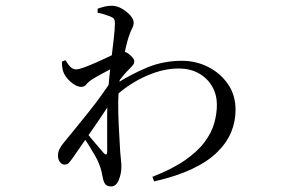

<svg xmlns="http://www.w3.org/2000/svg" viewBox="-20 -602 1040 685"><path d="M388.6 -256 389.4 -300.1Q447.1 -337.2 505.1 -361.2Q563.2 -385.1 628.8 -385.1Q679.6 -385.1 723 -363Q766.4 -340.9 793.4 -301.8Q820.4 -262.6 820.4 -209.7Q820.4 -168.3 804.6 -130.3Q788.8 -92.3 754.7 -58.8Q720.7 -25.4 664.9 0.9Q609.2 27.3 529.8 45.2L523.6 28.9Q595.5 0.8 640.4 -30.6Q685.3 -61.9 710.1 -95.4Q735 -128.9 744.4 -162.7Q753.8 -196.5 753.8 -227.8Q753.8 -263.8 737.3 -293Q720.8 -322.1 690.1 -339.9Q659.3 -357.6 616.8 -357.6Q575.7 -357.6 533.9 -343.5Q492.2 -329.4 454.7 -306.4Q417.3 -283.3 388.6 -256ZM383.4 -323.3 382.5 -249.1Q362.7 -217.5 337.9 -181Q313 -144.5 287.7 -108Q262.5 -71.6 240.7 -40.3Q232.4 -28.6 226.4 -21.7Q220.3 -14.8 209.8 -14.8Q200.9 -14.8 193.9 -23.9Q186.9 -32.9 186.9 -47.3Q186.9 -58.8 191.9 -69.4Q197 -80 206.2 -91.4Q254.2 -149.6 298.9 -205.5Q343.6 -261.4 383.4 -323.3ZM307.2 -317.7Q295.6 -310.3 288.3 -301.2Q281 -292.1 270.2 -292.1Q252.2 -292.1 231.4 -310.5Q210.6 -329 204.8 -349.1Q202.6 -357.6 201.7 -365.8Q200.8 -374 201 -382.1L213.5 -387.5Q223 -371.1 231.8 -362.8Q240.6 -354.4 251.6 -354.4Q260.9 -354.4 281.2 -361.9Q301.4 -369.4 326.1 -380.4Q350.7 -391.4 371.6 -401.3Q392.5 -411.2 401.4 -416.1Q409.2 -419.5 414.6 -420.1Q419.9 -420.7 427.6 -416.4Q438.4 -411.8 448.8 -401.2Q459.2 -390.6 459.2 -383.6Q459.2 -376.2 454.1 -369.8Q449 -363.3 440.6 -355.1Q432.9 -347.7 423.5 -336.7Q414.1 -325.7 405.3 -314.2Q396.5 -302.7 389.4 -291.4L392.2 -337.1Q395.2 -342.3 398.2 -351.5Q401.2 -360.7 403.8 -369.4Q388.1 -362.1 370.4 -353.1Q352.7 -344.1 336.2 -334.9Q319.7 -325.8 307.2 -317.7ZM269.3 -123.1 280.6 -138.8Q290.9 -125.8 304.8 -108.9Q318.7 -92 331.4 -77.6Q344.2 -63.2 349.8 -56.1Q362.5 -43.2 362.5 -62.1Q362.8 -84.3 362.3 -119.3Q361.8 -154.3 362.3 -195.7Q362.9 -237.1 365.6 -276.2Q369.4 -326.9 375.3 -374.9Q381.2 -422.8 385.5 -460.6Q389.9 -498.5 389.9 -517.4Q389.9 -531 385.9 -535.5Q381.9 -540 371.7 -543.9Q364.5 -546.5 353.4 -550.2Q342.2 -554 328.2 -556.6V-570.8Q340.3 -575.2 352.5 -578.4Q364.8 -581.5 379.1 -581.5Q396.8 -581.5 414.5 -571.3Q432.2 -561.2 444.6 -547.4Q456.9 -533.6 456.9 -521.4Q456.9 -510.6 451.1 -500.1Q445.3 -489.7 438.5 -468.4Q434.7 -456.9 429.7 -436.1Q424.6 -415.3 419.3 -389.2Q414 -363.1 409.6 -335.2Q405.2 -307.3 403.4 -281.9Q400.8 -241.6 402 -199.2Q403.2 -156.8 405.5 -120.4Q407.8 -84 408.8 -61.3Q410 -44 411.5 -31.5Q413.1 -19.1 413.1 -6.4Q413.1 17.5 403.6 40.3Q394.2 63.1 376.6 63.1Q362.9 63.1 356.6 56.2Q350.4 49.3 347.4 35.1Q344.6 20.2 341.7 8Q338.8 -4.1 333.1 -17.8Q328.9 -29.8 318.1 -48.4Q307.3 -67 294.5 -87.6Q281.6 -108.1 269.3 -123.1Z"/></svg>

Font: Noto Serif TC
Style: Regular
Weight: 200
Designer: Ryoko NISHIZUKA 西塚涼子 (kana & ideographs); Frank Grießhammer (Latin, Greek & Cyrillic); Wenlong ZHANG 张文龙 (bopomofo); San
Foundry: Adobe
Version: Version 2.001;hotconv 1.1.0;makeotfexe 2.6.0